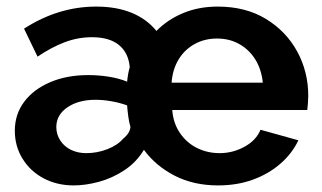

<svg xmlns="http://www.w3.org/2000/svg" viewBox="-20 -553 977 583"><path d="M25 -156Q25 -206 53.5 -244Q82 -282 132.5 -303.5Q183 -325 248 -325Q280 -325 311 -320Q342 -315 366 -305Q367 -316 369 -327.5Q371 -339 374 -349Q370 -393 341 -416.5Q312 -440 259 -440Q217 -440 177 -425Q137 -410 94 -381L53 -466Q157 -533 272 -533Q334 -533 380 -514Q426 -495 455 -459Q488 -493 535.5 -513Q583 -533 641 -533Q726 -533 787.5 -495.5Q849 -458 882.5 -396.5Q916 -335 916 -262Q916 -252 915 -239.5Q914 -227 913 -219H503Q506 -179 526.5 -149Q547 -119 578.5 -103.5Q610 -88 647 -88Q687 -88 722.5 -107.5Q758 -127 771 -159L886 -127Q867 -87 831.5 -56Q796 -25 748 -7.5Q700 10 642 10Q568 10 510.5 -19.5Q453 -49 417 -98Q394 -60 357.5 -36Q321 -12 280.5 -1Q240 10 204 10Q153 10 112.5 -11.5Q72 -33 48.5 -71Q25 -109 25 -156ZM354 -132Q375 -149 376 -168Q372 -181 369.5 -199.5Q367 -218 366 -233Q344 -241 318.5 -245.5Q293 -250 270 -250Q218 -250 184.5 -227Q151 -204 151 -167Q151 -145 163 -126.5Q175 -108 195.5 -98Q216 -88 242 -88Q275 -88 306 -100Q337 -112 354 -132ZM778 -302Q774 -342 755.5 -372Q737 -402 707 -419Q677 -436 639 -436Q601 -436 570.5 -419Q540 -402 522 -372Q504 -342 501 -302Z"/></svg>

Font: YasnoRaleway
Style: Bold
Weight: 700
Designer: Matt McInerney, Pablo Impallari, Rodrigo Fuenzalida
Foundry: Matt McInerney, Pablo Impallari, Rodrigo Fuenzalida
Version: Version 4.026